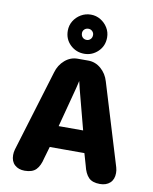

<svg xmlns="http://www.w3.org/2000/svg" viewBox="-94 -931 807 1011"><g transform="rotate(10 309.5 -426.0)"><path d="M108.1 9.5Q74.8 9.5 54.5 -9.2Q34.2 -27.8 34.2 -61.6Q34.2 -68.8 35.2 -76.5Q36.2 -84.1 38.6 -92.2L171.1 -527.6Q182.6 -567.8 212.7 -593.8Q242.8 -619.8 280.8 -619.8H337.8Q375.9 -619.8 406 -593.8Q436.1 -567.8 447.6 -527.6L580.1 -92.2Q582.6 -84.1 583.5 -76.5Q584.5 -68.8 584.5 -61.6Q584.5 -27.8 564.2 -9.1Q543.9 9.5 510.4 9.5Q469.5 9.5 449.7 -11Q429.9 -31.5 420.4 -72.8L402 -136.6H216.7L198.2 -72.8Q188.8 -31.5 168.9 -11Q149.1 9.5 108.1 9.5ZM243.9 -252.9H374.8L318.8 -465.9Q316.1 -477.3 313.8 -487.3Q311.6 -497.2 309.3 -505.6Q307.6 -497.2 305.1 -487.3Q302.7 -477.3 300 -465.9ZM310 -651.4Q266.5 -651.4 235.2 -681.2Q204 -711.1 204 -756.4Q204 -785.1 218.3 -808.5Q232.7 -832 256.9 -846.3Q281.1 -860.6 310.1 -860.6Q338 -860.6 361.7 -846.3Q385.5 -832 399.8 -808.5Q414.2 -784.9 414.2 -756.5Q414.2 -711.1 383.1 -681.2Q352 -651.4 310 -651.4ZM310.1 -725.4Q321.9 -725.4 330.5 -734.1Q339.1 -742.8 339.1 -756.7Q339.1 -768.3 330.5 -776.7Q321.9 -785.1 310.1 -785.1Q296.6 -785.1 288.1 -776.7Q279.7 -768.3 279.7 -756.7Q279.7 -742.8 288.1 -734.1Q296.6 -725.4 310.1 -725.4Z"/></g></svg>

Font: Sono ExtraLight
Style: Regular
Weight: 200
Designer: Tyler Finck
Foundry: Tyler Finck
Version: Version 2.112